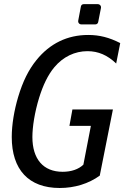

<svg xmlns="http://www.w3.org/2000/svg" viewBox="-20 -915 642 949"><path d="M382.3 -794.4H451.2C458 -794.4 463.9 -798.8 465.3 -805.7L479 -875.5C481 -886.2 473.1 -894.5 462.9 -894.5H394C387.2 -894.5 381.3 -890.6 379.9 -883.3L366.7 -813.5C364.7 -802.7 372.1 -794.4 382.3 -794.4ZM274.9 14.2C348.6 14.2 417.5 -6.8 473.1 -46.9L538.1 -374H337.9L323.2 -293H429.2L392.1 -101.1C368.2 -78.1 332 -65.9 289.6 -65.9C193.8 -65.9 140.1 -128.9 140.1 -237.8C140.1 -287.6 151.4 -360.8 173.8 -433.1C192.4 -492.7 216.3 -543.9 248 -582C292 -634.8 350.1 -662.1 412.6 -662.1C465.8 -662.1 511.7 -642.1 554.2 -601.1L574.2 -702.1C519.5 -730 471.2 -742.2 416 -742.2C313 -742.2 226.6 -700.2 160.2 -618.2C121.1 -569.8 92.8 -512.7 69.8 -436C49.8 -368.7 38.1 -298.3 38.1 -237.8C38.1 -76.7 121.6 14.2 274.9 14.2Z"/></svg>

Font: Hack
Style: Oblique
Weight: 400
Italic angle: -12°
Monospace: yes
Designer: Christopher Simpkins
Foundry: Christopher Simpkins
Version: Version 2.010